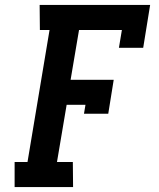

<svg xmlns="http://www.w3.org/2000/svg" viewBox="-20 -755 640 775"><path d="M39 0V-101H91L180 -634H141L140 -735H586L558 -562H460L472 -634H299L265 -433H439L417 -296H319L325 -332H249L210 -101H274L275 0Z"/></svg>

Font: Iosevka HT Extended
Style: Bold Italic
Weight: 700
Width: 7
Italic angle: -9°
Monospace: yes
Designer: Belleve Invis
Foundry: Belleve Invis
Version: Version 32.3.0; ttfautohint (v1.8.4)